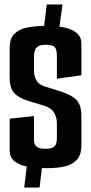

<svg xmlns="http://www.w3.org/2000/svg" viewBox="-20 -741 404 854"><path d="M190 7Q145 7 107 1Q69 -5 46 -22.5Q23 -40 23 -73V-213L131 -225V-118Q131 -100 142 -89.5Q153 -79 183 -79Q203 -79 214 -84.5Q225 -90 229 -100Q233 -110 233 -125V-192Q233 -219 220.5 -240Q208 -261 176 -271L106 -292Q62 -306 42.5 -328Q23 -350 23 -397V-527Q23 -571 45.5 -592Q68 -613 105.5 -619.5Q143 -626 188 -626Q231 -626 265.5 -619Q300 -612 321 -594.5Q342 -577 342 -546V-406L233 -391V-492Q233 -523 222.5 -532.5Q212 -542 184 -542Q156 -542 143.5 -530.5Q131 -519 131 -485V-427Q131 -404 141.5 -384.5Q152 -365 177 -357L254 -333Q300 -318 321 -295.5Q342 -273 342 -226V-95Q342 -52 321.5 -30Q301 -8 267 -0.5Q233 7 190 7ZM88 93 104 -45 172 -40 156 93ZM238 -575 172 -592 188 -721H258Z"/></svg>

Font: Smooch Sans
Style: Bold
Weight: 700
Designer: Robert E. Leuschke
Foundry: Robert E. Leuschke
Version: Version 1.010